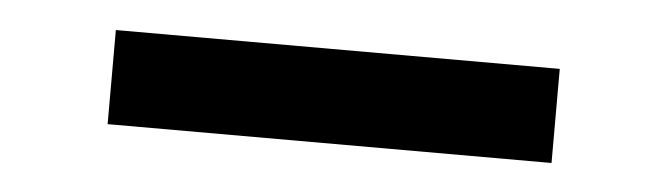

<svg xmlns="http://www.w3.org/2000/svg" viewBox="-25 -783 649 187"><g transform="rotate(5 300.0 -689.0)"><path d="M83 -735H517V-643H83Z"/></g></svg>

Font: JuliaMono Black
Style: Regular
Weight: 900
Monospace: yes
Designer: cormullion
Foundry: corm
Version: Version 0.054; ttfautohint (v1.8.4)